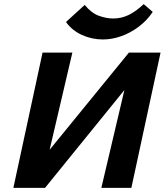

<svg xmlns="http://www.w3.org/2000/svg" viewBox="-20 -914 801 934"><path d="M109 0 124 -66 607 -658H691L676 -588L199 0ZM45 0 187 -658H332L178 0ZM473 0 628 -658H761L619 0ZM480 -722Q427 -722 378.5 -744Q330 -766 301 -807L392 -890Q425 -850 461.5 -837Q498 -824 531 -824Q570 -824 605.5 -841Q641 -858 679 -894L723 -856Q694 -813 653.5 -783Q613 -753 568.5 -737.5Q524 -722 480 -722Z"/></svg>

Font: Ysabeau Infant ExtraBold
Style: Italic
Weight: 800
Italic angle: -12°
Designer: Christian Thalmann (Catharsis Fonts)
Version: Version 2.001;gftools[0.9.30]; featfreeze: ss01,ss02,lnum